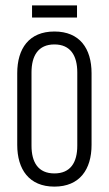

<svg xmlns="http://www.w3.org/2000/svg" viewBox="-20 -683 404 713"><path d="M99 -618H266V-663H99ZM182 -566C88 -566 44 -503 44 -411V-145C44 -54 88 10 182 10C276 10 320 -54 320 -145V-411C320 -503 276 -566 182 -566ZM267 -142C267 -80 242 -39 182 -39C122 -39 97 -80 97 -142V-414C97 -476 122 -518 182 -518C242 -518 267 -476 267 -414Z"/></svg>

Font: Modon Arabic
Style: Regular
Weight: 400
Designer: Ahmedzaza
Foundry: Ahmedzaza
Version: Version 2.010